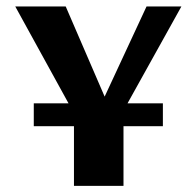

<svg xmlns="http://www.w3.org/2000/svg" viewBox="-20 -653 616 602"><path d="M490.7 -257.3H367.2V-70.3H211.9V-257.3H85.9V-329.1H194.8L27.8 -632.8H186L308.1 -350.1L439.5 -632.8H548.8L379.9 -329.1H490.7Z"/></svg>

Font: Aclonica
Style: Regular
Weight: 400
Designer: Astigmatic (AOETI)
Foundry: Astigmatic (AOETI)
Version: Version 1.000